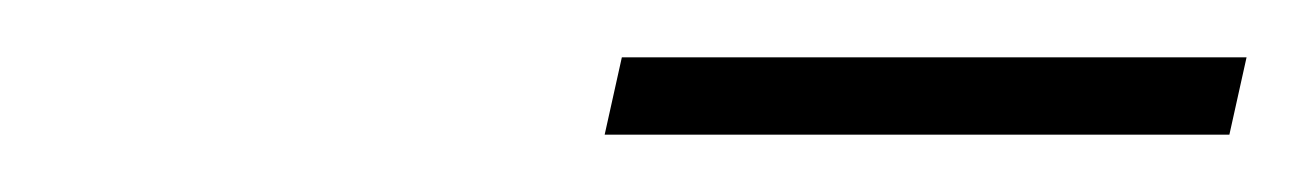

<svg xmlns="http://www.w3.org/2000/svg" viewBox="-20 -666 455 67"><path d="M191 -619 197 -646H415L409 -619Z"/></svg>

Font: Source Serif 4 SmText ExtraLight
Style: Italic
Weight: 200
Italic angle: -12°
Designer: Frank Grießhammer
Foundry: Adobe
Version: Version 4.005;hotconv 1.1.0;makeotfexe 2.6.0